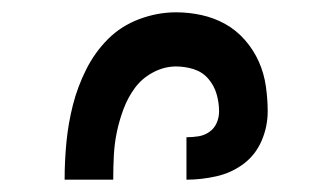

<svg xmlns="http://www.w3.org/2000/svg" viewBox="-20 -800 540 312"><path d="M283 -508V-577Q293 -577 302.5 -578.5Q312 -580 320 -585.5Q328 -591 332 -600Q336 -609 336 -619Q336 -633 332 -647Q328 -661 318.5 -672Q309 -683 295 -687.5Q281 -692 266 -692Q247 -692 229 -682.5Q211 -673 199.5 -657.5Q188 -642 181 -623.5Q174 -605 170 -586Q166 -567 165 -547.5Q164 -528 164 -508H85Q85 -539 88 -569.5Q91 -600 98.5 -629.5Q106 -659 120 -687Q134 -715 155.5 -736.5Q177 -758 206.5 -769Q236 -780 266 -780Q287 -780 307.5 -775.5Q328 -771 346 -761Q364 -751 378 -735Q392 -719 400.5 -700Q409 -681 412 -660Q415 -639 415 -619Q415 -594 405 -571Q395 -548 375.5 -533.5Q356 -519 331.5 -513.5Q307 -508 283 -508Z"/></svg>

Font: Iosevka Semibold
Style: Regular
Weight: 600
Monospace: yes
Designer: Belleve Invis
Foundry: Belleve Invis
Version: Version 33.2.3; ttfautohint (v1.8.4)